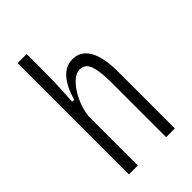

<svg xmlns="http://www.w3.org/2000/svg" viewBox="-213 -777 854 854"><g transform="rotate(-45 214.0 -350.0)"><path d="M71 0V-700H128V-614Q128 -569 126.5 -517.5Q125 -466 121 -407H134Q151 -469 181.5 -504.5Q212 -540 256 -540Q306 -540 333 -494Q360 -448 360 -354V0H305V-348Q305 -415 292.5 -450Q280 -485 246 -485Q220 -485 194 -458Q168 -431 149.5 -390.5Q131 -350 127 -309V0Z"/></g></svg>

Font: Bricolage Grotesque 12pt Condensed ExtraLight
Style: Regular
Weight: 200
Width: 3
Designer: Mathieu Triay
Foundry: Atelier Triay
Version: Version 1.001; ttfautohint (v1.8.4.7-5d5b);gftools[0.9.33.de